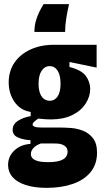

<svg xmlns="http://www.w3.org/2000/svg" viewBox="-20 -744 505 926"><path d="M205 162Q145 162 103 148Q61 134 40 109.5Q19 85 19 52Q19 10 49.5 -18.5Q80 -47 127 -50V-68Q97 -69 69 -80Q41 -91 41 -118Q41 -145 67 -161.5Q93 -178 128 -184V-204Q78 -212 50 -252.5Q22 -293 22 -346Q22 -401 49.5 -441.5Q77 -482 126.5 -505Q176 -528 240 -528H446V-418L315 -445V-421Q374 -406 394.5 -377Q415 -348 415 -315Q415 -278 392.5 -243.5Q370 -209 327.5 -188.5Q285 -168 225 -168Q215 -168 198 -169Q181 -170 164 -172Q150 -162 143.5 -155.5Q137 -149 137 -144Q137 -138 143.5 -134.5Q150 -131 159.5 -130Q169 -129 179 -129H266Q288 -129 319 -127Q350 -125 379 -114Q408 -103 428 -78Q448 -53 448 -8Q448 48 417 86Q386 124 331 143Q276 162 205 162ZM210 38Q245 38 266 32Q287 26 296.5 14.5Q306 3 306 -12Q306 -26 298.5 -34.5Q291 -43 280 -47Q269 -51 257.5 -51.5Q246 -52 238 -52H177Q154 -44 141.5 -30.5Q129 -17 129 -1Q129 11 137 19.5Q145 28 163 33Q181 38 210 38ZM220 -258Q244 -258 258 -279Q272 -300 272 -340Q272 -381 258 -403Q244 -425 220 -425Q195 -425 180.5 -402.5Q166 -380 166 -340Q166 -314 172.5 -295.5Q179 -277 191.5 -267.5Q204 -258 220 -258ZM313 -724Q304 -685 300 -658Q296 -631 295 -615Q294 -599 294 -590H146Q146 -618 152.5 -641.5Q159 -665 169 -685.5Q179 -706 190 -724Z"/></svg>

Font: Bricolage Grotesque Condensed ExtraBold
Style: Regular
Weight: 800
Width: 3
Designer: Mathieu Triay
Foundry: Atelier Triay
Version: Version 1.000;gftools[0.9.30]